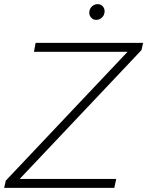

<svg xmlns="http://www.w3.org/2000/svg" viewBox="-47 -907 711 927"><path d="M-27 0 -19 -35 569 -657H117L125 -700H644L636 -665L48 -43H514L505 0ZM417 -811Q404 -811 394 -821Q384 -831 384 -846Q384 -863 396 -875Q408 -887 425 -887Q439 -887 448.5 -877Q458 -867 458 -853Q458 -835 446 -823Q434 -811 417 -811Z"/></svg>

Font: Red Hat Display VF
Style: Italic
Weight: 300
Italic angle: -12°
Designer: Pentagram, MCKL
Foundry: Pentagram, MCKL
Version: Version 1.023